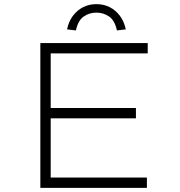

<svg xmlns="http://www.w3.org/2000/svg" viewBox="-20 -908 872 928"><path d="M175 0V-700H694V-650H225V-50H690V0ZM201 -336V-386H637V-336ZM347 -761 304 -766Q312 -804 332 -831Q352 -858 381 -873Q410 -888 446 -888Q482 -888 511 -873Q540 -858 560 -831Q580 -804 588 -766L545 -761Q535 -809 507.5 -828Q480 -847 446 -847Q412 -847 384.5 -828Q357 -809 347 -761Z"/></svg>

Font: Lexend Tera ExtraLight
Style: Regular
Weight: 250
Designer: Bonnie Shaver-Troup, Thomas Jockin
Foundry: Lexend
Version: Version 1.007